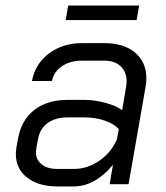

<svg xmlns="http://www.w3.org/2000/svg" viewBox="-20 -662 596 690"><path d="M37 -108Q37 -116 39 -132L45 -165Q57 -231 103.5 -267Q150 -303 222 -303H286Q319 -303 358.5 -292.5Q398 -282 419 -266L433 -349Q435 -363 435 -369Q435 -404 413.5 -424Q392 -444 355 -444H275Q232 -444 202.5 -424Q173 -404 167 -371H95Q106 -432 155.5 -469.5Q205 -507 275 -507H355Q425 -507 465.5 -473Q506 -439 506 -380Q506 -366 503 -349L442 0H374L386 -70Q356 -33 320 -12.5Q284 8 245 8H185Q119 8 78 -23.5Q37 -55 37 -108ZM247 -55Q294 -55 336.5 -84Q379 -113 400 -161L407 -198Q390 -217 356.5 -228.5Q323 -240 286 -240H222Q179 -240 151.5 -220Q124 -200 117 -164L111 -132Q109 -120 109 -116Q109 -88 129.5 -71.5Q150 -55 185 -55ZM225 -642H480L471 -590H216Z"/></svg>

Font: Bai Jamjuree
Style: Italic
Weight: 400
Italic angle: -10°
Version: Version 1.000; ttfautohint (v1.6)